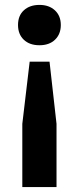

<svg xmlns="http://www.w3.org/2000/svg" viewBox="-20 -573 322 783"><path d="M101 -321.5H182L210.5 -68V190H71V-68ZM141 -553Q180 -553 204 -530.8Q228 -508.5 228 -471Q228 -434 204.5 -411.2Q181 -388.5 141 -388.5Q100.5 -388.5 77 -411Q53.5 -433.5 53.5 -471Q53.5 -509.5 77.5 -531.2Q101.5 -553 141 -553Z"/></svg>

Font: Encode Sans SC SemiBold
Style: Regular
Weight: 600
Version: Version 3.002